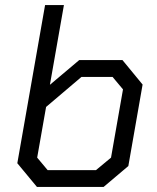

<svg xmlns="http://www.w3.org/2000/svg" viewBox="-20 -734 618 754"><path d="M48 -93 157 -714H231L176 -401L291 -498H461L540 -402L484 -82L387 0H125ZM357 -66 416 -115 463 -383 422 -432H300L161 -314L126 -115L167 -66Z"/></svg>

Font: Chakra Petch
Style: Italic
Weight: 400
Italic angle: -10°
Designer: Katatrad Aksorn Co.,Ltd.
Foundry: Cadson Demak Co.,Ltd.
Version: Version 1.000; ttfautohint (v1.6)